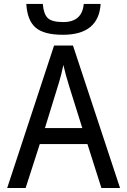

<svg xmlns="http://www.w3.org/2000/svg" viewBox="-20 -946 640 966"><path d="M490.2 0 419.9 -221.2H180.2L108.9 0H16.1L252 -716.8H347.2L584 0ZM394 -301.8 329.1 -508.8Q310.1 -569.3 298.8 -619.1Q289.1 -570.8 276.4 -529.8L206.1 -301.8ZM486.3 -926.3Q476.6 -771 296.4 -771Q201.2 -771 159.2 -807.1Q117.2 -843.3 112.3 -926.3H195.3Q199.2 -876.5 219.7 -855.7Q240.2 -835 298.3 -835Q393.1 -835 401.4 -926.3Z"/></svg>

Font: Apple Sans Adjectives
Style: Regular
Weight: 400
Monospace: yes
Foundry: Apple Sans Adjectives
Version: Version 0.01